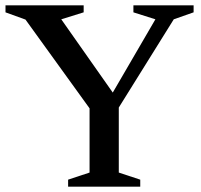

<svg xmlns="http://www.w3.org/2000/svg" viewBox="-26 -696 748 716"><path d="M69 -623 -5.5 -650V-676H286V-650L202.5 -624L413 -324.5L379.5 -325L553.5 -624L471.5 -650V-676H696V-650L622 -624L417 -295V-52.5L497 -26V0H228V-26L308 -52.5V-292Z"/></svg>

Font: Newsreader 16pt Medium
Style: Regular
Weight: 500
Designer: Hugues Gentile
Foundry: Production Type
Version: Version 1.003